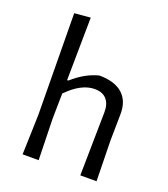

<svg xmlns="http://www.w3.org/2000/svg" viewBox="-130 -795 779 888"><g transform="rotate(20 259.5 -351.0)"><path d="M373 -311Q374 -352 354 -375Q334 -398 295 -398Q229 -398 160 -327L158 -201L163 0H84L90 -195L85 -695L164 -702L160 -393H166Q228 -448 293 -464Q369 -464 408 -429Q447 -394 446 -329L444 -199L448 0H368Z"/></g></svg>

Font: Alegreya Sans
Style: Regular
Weight: 400
Designer: Juan Pablo del Peral
Foundry: Huerta Tipografica
Version: Version 2.008; ttfautohint (v1.6)